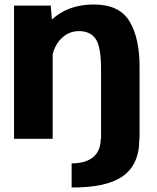

<svg xmlns="http://www.w3.org/2000/svg" viewBox="-20 -618 698 855"><path d="M299 217C495 217 600.5 161.5 600.5 0H601.5V-320.5C601.5 -405 587 -472.5 557 -522.5C527 -573 474 -598 397 -598C321.5 -598 259.5 -575.5 211 -531L206 -593H42.5V0H214.5V-377C220.5 -400 230.5 -420.5 244.5 -437.5C268.5 -465.5 297.5 -479.5 332 -479.5C365 -479.5 389.5 -468 405.5 -445.5C421.5 -422.5 430 -378 430 -312.5V0H428.5C428.5 77 376 109.5 299 109.5Z"/></svg>

Font: Anybody
Style: Bold
Weight: 700
Designer: Tyler Finck
Foundry: Etcetera Type Company
Version: Version 1.110